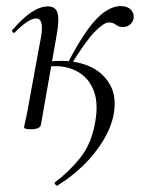

<svg xmlns="http://www.w3.org/2000/svg" viewBox="-20 -416 482 630"><path d="M167.8 193.2Q165.6 194.6 161.7 189.5Q157.8 184.4 160.8 181.6Q208 146.4 244.2 100.8Q280.4 55.2 292.6 -16.8Q303.4 -78.8 287.3 -119.1Q271.2 -159.4 237.6 -179.2Q204 -199 162.2 -199Q151.8 -199 139 -198.2Q126.2 -197.4 115.2 -195.4L113.2 -208.8Q130.8 -213 147.3 -214.6Q163.8 -216.2 181 -216.2Q236.8 -216.2 278.7 -195.9Q320.6 -175.6 341.8 -136.6Q363 -97.6 353.2 -41.8Q345 2 318.4 45.7Q291.8 89.4 252.8 127.3Q213.8 165.2 167.8 193.2ZM82.4 8Q68.2 8 63.6 6.3Q59 4.6 59 1.6Q59 -1.6 64.5 -24.8Q70 -48 74 -74L115 -297Q124.8 -355.6 98.4 -355.6Q86.8 -355.6 68.7 -344Q50.6 -332.4 29.2 -310Q26.2 -306 21.8 -310.5Q17.4 -315 21.2 -318.2Q54.8 -357.2 83.4 -376.1Q112 -395 137.6 -395Q162.4 -395 168.8 -373.3Q175.2 -351.6 165.6 -299.4L114.4 -7.2Q111.8 8 82.4 8ZM211.6 -201 199.6 -204Q236.8 -276.2 267 -317.9Q297.2 -359.6 324.3 -377.8Q351.4 -396 376.2 -396Q398 -396 409.1 -384.5Q420.2 -373 418.6 -356.8Q417.2 -345.8 408 -336.6Q398.8 -327.4 383.4 -327.4Q369.4 -327.4 360.1 -334.9Q350.8 -342.4 337 -342.4Q321 -342.4 290.7 -311.5Q260.4 -280.6 211.6 -201Z"/></svg>

Font: Cormorant Light
Style: Italic
Weight: 300
Italic angle: -10°
Designer: Christian Thalmann (Catharsis Fonts)
Foundry: Catharsis Fonts
Version: Version 4.000